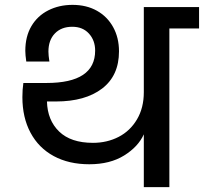

<svg xmlns="http://www.w3.org/2000/svg" viewBox="-20 -769 838 789"><path d="M798 -740V-652H676V0H571V-217Q548 -166 490 -130Q432 -94 347 -94Q263 -94 201 -127.5Q139 -161 105.5 -223.5Q72 -286 72 -370Q72 -401 76 -428H171Q371 -428 371 -561Q371 -603 345.5 -631Q320 -659 277 -659Q232 -659 205.5 -631.5Q179 -604 179 -557Q179 -542 183 -516H88Q84 -544 84 -560Q84 -619 109 -661.5Q134 -704 178.5 -726.5Q223 -749 278 -749Q335 -749 378 -725Q421 -701 445 -657.5Q469 -614 469 -558Q469 -458 399.5 -405Q330 -352 210 -352H173Q175 -275 223 -228.5Q271 -182 362 -182Q420 -182 467.5 -206.5Q515 -231 543 -278.5Q571 -326 571 -390V-740Z"/></svg>

Font: MSTAGE Medium
Style: Regular
Weight: 500
Designer: Ninad Kale (Devanagari), Jonny Pinhorn (Latin)
Foundry: Indian Type Foundry
Version: 4.004